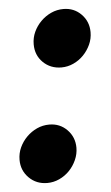

<svg xmlns="http://www.w3.org/2000/svg" viewBox="-50 -569 353 612"><g transform="rotate(-5 126.5 -263.0)"><path d="M99 -174Q133 -174 156 -150.5Q179 -127 179 -93Q179 -73 170.5 -54Q162 -35 148 -20.5Q134 -6 115.5 2.5Q97 11 77 11Q42 11 18.5 -12.5Q-5 -36 -5 -70Q-5 -91 3.5 -109.5Q12 -128 26.5 -142.5Q41 -157 59.5 -165.5Q78 -174 99 -174ZM176 -537Q210 -537 233 -513.5Q256 -490 256 -456Q256 -435 247.5 -416.5Q239 -398 225 -383.5Q211 -369 192.5 -360.5Q174 -352 154 -352Q119 -352 95.5 -375Q72 -398 72 -433Q72 -454 80.5 -472.5Q89 -491 103.5 -505.5Q118 -520 136.5 -528.5Q155 -537 176 -537Z"/></g></svg>

Font: Rosa Sans Black
Style: Italic
Weight: 900
Italic angle: -12°
Designer: Pentagram / MCKL
Foundry: Pentagram / MCKL
Version: Version 1.005;September 16, 2019;FontCreator 11.5.0.2425 64-